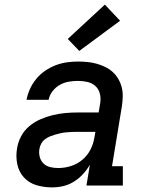

<svg xmlns="http://www.w3.org/2000/svg" viewBox="-20 -805 640 833"><path d="M206 8Q171 8 138.5 -1.5Q106 -11 84 -35Q62 -59 55 -92.5Q48 -126 54 -161Q58 -188 71.5 -213.5Q85 -239 107 -257.5Q129 -276 155.5 -287.5Q182 -299 209 -305.5Q236 -312 263 -314.5Q290 -317 317 -317H408L415 -359Q418 -380 413 -399.5Q408 -419 393.5 -432Q379 -445 359 -449.5Q339 -454 318 -454Q298 -454 278 -450.5Q258 -447 240 -437Q222 -427 208.5 -410Q195 -393 191 -372H95Q100 -397 110.5 -420Q121 -443 137.5 -463Q154 -483 176 -498Q198 -513 221.5 -522Q245 -531 269.5 -534.5Q294 -538 318 -538Q339 -538 359.5 -536Q380 -534 399.5 -528.5Q419 -523 436.5 -514.5Q454 -506 468.5 -493Q483 -480 493 -463Q503 -446 508 -426.5Q513 -407 512.5 -386.5Q512 -366 509 -345L466 -84H513V0H355L370 -90Q357 -68 339.5 -49Q322 -30 300 -16.5Q278 -3 254 2.5Q230 8 206 8ZM232 -76Q260 -76 287.5 -84.5Q315 -93 337.5 -112Q360 -131 373 -157Q386 -183 390 -211L394 -233H317Q305 -233 293 -232.5Q281 -232 269 -231Q257 -230 245 -227.5Q233 -225 221 -221.5Q209 -218 197.5 -213.5Q186 -209 175.5 -201Q165 -193 159 -182Q153 -171 151 -159Q148 -141 152.5 -124Q157 -107 169 -95.5Q181 -84 198 -80Q215 -76 232 -76ZM324 -584 274 -636 435 -785 501 -715Z"/></svg>

Font: Iosevka Slab MdExObl
Style: Regular
Weight: 500
Width: 7
Italic angle: -9°
Monospace: yes
Designer: Belleve Invis
Foundry: Belleve Invis
Version: Version 11.1.1; ttfautohint (v1.8.3)